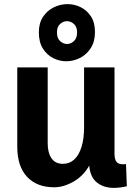

<svg xmlns="http://www.w3.org/2000/svg" viewBox="-20 -897 647 934"><path d="M413 -114H426Q395 -48 343.5 -17Q292 14 244 14Q159 14 111.5 -37Q64 -88 64 -183V-569H212V-200Q212 -154 230.5 -127Q249 -100 286 -100Q318 -100 341 -121Q364 -142 376.5 -182Q389 -222 389 -279V-569H537V-151Q537 -123 546 -110.5Q555 -98 577 -98Q581 -98 585 -98Q589 -98 593 -99L597 9Q581 13 564.5 15Q548 17 534 17Q480 17 446.5 -13.5Q413 -44 413 -114ZM302 -599Q269 -599 238.5 -614.5Q208 -630 188.5 -661Q169 -692 169 -739Q169 -785 189.5 -815.5Q210 -846 242 -861.5Q274 -877 308 -877Q342 -877 372.5 -862Q403 -847 422.5 -817Q442 -787 442 -741Q442 -695 421.5 -663Q401 -631 369 -615Q337 -599 302 -599ZM306 -683Q324 -683 339.5 -697Q355 -711 355 -739Q355 -767 339.5 -780.5Q324 -794 306 -794Q288 -794 272.5 -780.5Q257 -767 257 -739Q257 -711 272.5 -697Q288 -683 306 -683Z"/></svg>

Font: Yaldevi
Style: Bold
Weight: 700
Designer: Sol Matas, Rajitha Manaperi, Kosala Senevirathne
Foundry: Mooniak
Version: Version 1.100